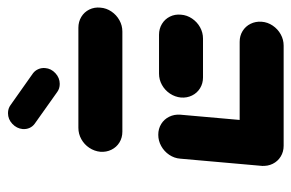

<svg xmlns="http://www.w3.org/2000/svg" viewBox="-146 -590 736 485"><g transform="rotate(-90 222.5 -348.0)"><path d="M45.2 -51.9 63.7 -261.1Q64.8 -276.3 73.5 -289.1Q82.2 -301.9 95.6 -309.3Q108.9 -316.7 124.1 -316.7Q139.3 -316.7 151.3 -309.3Q163.3 -301.9 169.6 -289.1Q175.9 -276.3 174.8 -261.1L156.3 -51.9ZM409.6 -55.6Q408.5 -40.4 399.8 -27.6Q391.1 -14.8 377.8 -7.4Q364.4 0 349.3 0H96.3Q81.1 0 69.1 -7.4Q57 -14.8 50.7 -27.6Q44.4 -40.4 45.6 -55.6Q46.7 -70.7 55.4 -83.5Q64.1 -96.3 77.4 -103.7Q90.7 -111.1 105.9 -111.1H358.9Q374.1 -111.1 386.1 -103.7Q398.1 -96.3 404.4 -83.5Q410.7 -70.7 409.6 -55.6ZM218.1 -259.3Q219.6 -274.4 228.1 -287.2Q236.7 -300 250 -307.4Q263.3 -314.8 278.5 -314.8H376.7Q391.9 -314.8 404.1 -307.4Q416.3 -300 422.6 -287.2Q428.9 -274.4 427.4 -259.3Q426.3 -244.1 417.6 -231.3Q408.9 -218.5 395.6 -211.1Q382.2 -203.7 367 -203.7H268.9Q253.7 -203.7 241.7 -211.1Q229.6 -218.5 223.3 -231.3Q217 -244.1 218.1 -259.3ZM81.1 -463Q82.6 -478.1 91.1 -490.9Q99.6 -503.7 113 -511.1Q126.3 -518.5 141.5 -518.5H394.4Q409.6 -518.5 421.9 -511.1Q434.1 -503.7 440.4 -490.9Q446.7 -478.1 445.2 -463Q444.1 -447.8 435.4 -435Q426.7 -422.2 413.3 -414.8Q400 -407.4 384.8 -407.4H131.9Q116.7 -407.4 104.6 -414.8Q92.6 -422.2 86.3 -435Q80 -447.8 81.1 -463ZM138.5 -659.3Q140 -674.4 151.7 -685.4Q163.3 -696.3 178.5 -696.3Q190.4 -696.3 198.9 -690L279.6 -633Q286.3 -627.8 289.8 -619.8Q293.3 -611.9 292.6 -602.6Q291.5 -587.4 279.6 -576.5Q267.8 -565.6 252.6 -565.6Q240.7 -565.6 232.2 -571.9L151.9 -628.9Q144.8 -634.1 141.3 -642Q137.8 -650 138.5 -659.3Z"/></g></svg>

Font: 26F Galaxy Sans Oblique
Style: Regular
Weight: 400
Italic angle: -5°
Designer: C₂₉H₂₅N₃O₅
Version: Version 1.200;FEAKit 1.0